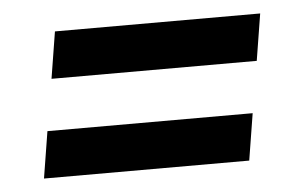

<svg xmlns="http://www.w3.org/2000/svg" viewBox="-32 -518 565 356"><g transform="rotate(-5 250.0 -340.0)"><path d="M67 -388 81 -475H463L449 -388ZM419 -205H37L51 -292H433Z"/></g></svg>

Font: Iosevka
Style: Bold Italic
Weight: 700
Italic angle: -9°
Monospace: yes
Designer: Belleve Invis
Foundry: Belleve Invis
Version: Version 32.5.0; ttfautohint (v1.8.4)